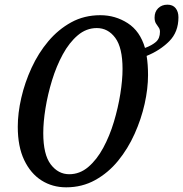

<svg xmlns="http://www.w3.org/2000/svg" viewBox="-20 -790 783 821"><path d="M263 11Q204 11 157.5 -18.5Q111 -48 83.5 -105.5Q56 -163 56 -248Q56 -306 71 -371.5Q86 -437 115 -500Q144 -563 186.5 -613.5Q229 -664 284.5 -694.5Q340 -725 409 -725Q473 -725 526 -691Q579 -657 600 -585Q630 -596 647 -611Q664 -626 664 -654Q664 -665 658.5 -672.5Q653 -680 647 -689.5Q641 -699 641 -715Q641 -740 656.5 -755Q672 -770 696 -770Q719 -770 731 -755Q743 -740 743 -716Q743 -653 703.5 -613.5Q664 -574 607 -551Q610 -533 611.5 -512Q613 -491 613 -469Q613 -411 598.5 -346Q584 -281 555.5 -217.5Q527 -154 485 -102.5Q443 -51 387 -20Q331 11 263 11ZM276 -45Q321 -45 357.5 -76Q394 -107 421.5 -158Q449 -209 467 -269Q485 -329 494.5 -388.5Q504 -448 504 -495Q504 -586 473 -628Q442 -670 394 -670Q349 -670 312.5 -639Q276 -608 248.5 -557.5Q221 -507 202.5 -446.5Q184 -386 174.5 -327Q165 -268 165 -221Q165 -129 197 -87Q229 -45 276 -45Z"/></svg>

Font: Noto Serif ExtraCondensed Medium
Style: Italic
Weight: 500
Width: 2
Italic angle: -12°
Designer: Monotype Design Team
Foundry: Monotype Imaging Inc.
Version: Version 2.013; ttfautohint (v1.8.4.7-5d5b)